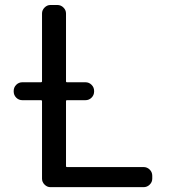

<svg xmlns="http://www.w3.org/2000/svg" viewBox="-20 -775 687 774"><path d="M70.3 -371.1Q55.7 -371.1 45.4 -381.3Q35.2 -391.6 35.2 -406.2V-408.2Q35.2 -422.9 45.4 -433.1Q55.7 -443.4 70.3 -443.4H144.5Q149.4 -443.4 149.4 -447.3V-720.7Q149.4 -734.4 159.7 -744.6Q169.9 -754.9 183.6 -754.9H210.9Q225.6 -754.9 235.8 -744.6Q246.1 -734.4 246.1 -720.7V-447.3Q246.1 -443.4 250 -443.4H324.2Q338.9 -443.4 349.1 -433.1Q359.4 -422.9 359.4 -408.2V-406.2Q359.4 -391.6 349.1 -381.3Q338.9 -371.1 324.2 -371.1H250Q246.1 -371.1 246.1 -367.2V-105.5Q246.1 -101.6 250 -101.6H558.6Q573.2 -101.6 583.5 -91.3Q593.8 -81.1 593.8 -66.4V-54.7Q593.8 -41 583.5 -30.8Q573.2 -20.5 558.6 -20.5H183.6Q169.9 -20.5 159.7 -30.8Q149.4 -41 149.4 -54.7V-367.2Q149.4 -371.1 144.5 -371.1Z"/></svg>

Font: Gen Jyuu GothicL Regular
Style: Regular
Weight: 400
Designer: [Source Han Sans]
Ryoko NISHIZUKA  (kana & ideographs); Paul D. Hunt (Latin, Greek & Cyrillic); Wenlong ZHANG  (bopomofo
Version: Version 1.002.20150607